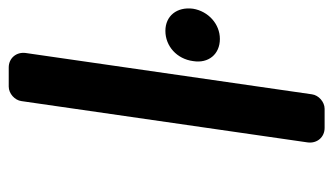

<svg xmlns="http://www.w3.org/2000/svg" viewBox="-186 -596 782 451"><g transform="rotate(-90 205.5 -371.0)"><path d="M209 -30 306 -702C309 -724 294 -742 272 -742H227C211 -742 195 -728 193 -712L96 -40C93 -18 108 0 130 0H175C191 0 207 -14 209 -30ZM358 -374C322 -374 292 -347 287 -309C281 -273 303 -246 339 -246C374 -246 404 -273 410 -309C415 -347 393 -374 358 -374Z"/></g></svg>

Font: Trueno
Style: RoundIt
Weight: 400
Designer: Julieta Ulanovsky, Jasper
Foundry: Julieta Ulanovsky, Cannot Into Space Fonts
Version: Version 3.001